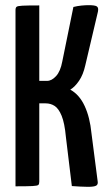

<svg xmlns="http://www.w3.org/2000/svg" viewBox="-20 -721 431 743"><path d="M320 2Q305 2 289.5 1Q274 0 258 -1L235 -191Q230 -245 218.5 -273Q207 -301 191.5 -311Q176 -321 157 -321H132V-18Q132 -9 128.5 -5.5Q125 -2 105.5 -1Q86 0 40 0V-682Q40 -691 44 -694.5Q48 -698 67 -699Q86 -700 132 -700V-408H162Q180 -408 197 -426.5Q214 -445 221 -483L264 -694Q280 -698 295.5 -699.5Q311 -701 323 -701Q348 -701 355 -696Q362 -691 359 -676L310 -468Q302 -432 286 -408.5Q270 -385 252 -374Q287 -355 307.5 -311Q328 -267 334 -205L358 -19Q360 -7 352 -2.5Q344 2 320 2Z"/></svg>

Font: Yanone Kaffeesatz Medium
Style: Regular
Weight: 500
Designer: Yanone (Cyrillic: Daniel Pouzeot, Huerta Tipografica, and Cyreal)
Foundry: Yanone
Version: Version 2.003